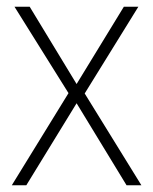

<svg xmlns="http://www.w3.org/2000/svg" viewBox="-20 -549 454 569"><path d="M15 0H58L207 -243L355 0H399L231 -272L390 -529H347L207 -300L68 -529H23L183 -273Z"/></svg>

Font: Noto Sans SemiCondensed ExtraLight
Style: Regular
Weight: 200
Width: 4
Designer: Monotype Design Team
Foundry: Monotype Imaging Inc.
Version: Version 2.013